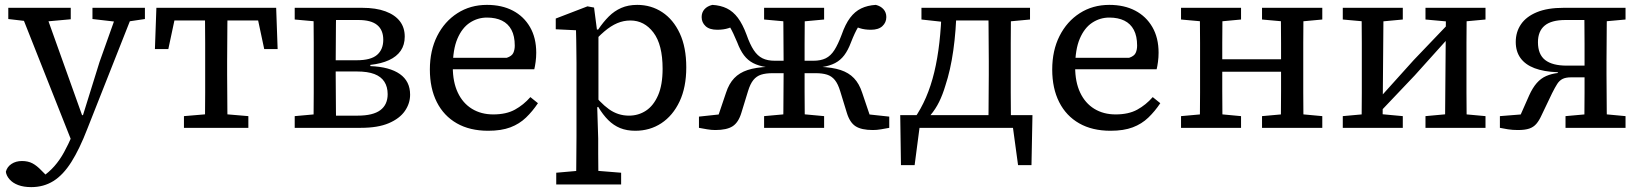

<svg xmlns="http://www.w3.org/2000/svg" viewBox="-20 -524 6725 787"><path d="M108 243Q77 243 54.5 234.5Q32 226 19 211Q6 196 4 180Q9 160 27 148Q45 136 70 136Q95 136 113 145.5Q131 155 150 175L178 203L148 212L153 201Q181 182 203 157Q225 132 242.5 100Q260 68 276 31L292 -9L308 -13L388 -270L467 -492H534L338 4Q306 87 272.5 140Q239 193 199 218Q159 243 108 243ZM278 66 57 -492H159L316 -53L338 -43ZM14 -446V-492H270V-445L149 -434H117ZM359 -446V-492H574V-446L493 -434H463Z M615 -323 621 -492H1112L1118 -323H1063L1030 -478L1075 -440H657L703 -478L670 -323ZM734 0V-48L852 -58H880L998 -48V0ZM820 0Q820 -31 820.5 -68Q821 -105 821 -144.5Q821 -184 821 -218V-274Q821 -309 821 -348Q821 -387 820.5 -424.5Q820 -462 820 -492H913Q912 -462 912 -424.5Q912 -387 911.5 -348Q911 -309 911 -274V-218Q911 -184 911.5 -144.5Q912 -105 912 -68Q912 -31 913 0Z M1188 0V-48L1299 -58L1319 -50H1446Q1509 -50 1539 -72.5Q1569 -95 1569 -138Q1569 -168 1555.5 -189Q1542 -210 1514.5 -220.5Q1487 -231 1443 -231H1327V-277H1442Q1500 -277 1525.5 -299Q1551 -321 1551 -361Q1551 -401 1526 -421.5Q1501 -442 1449 -442H1319L1299 -434L1188 -444V-492H1464Q1521 -492 1560 -477.5Q1599 -463 1619 -437Q1639 -411 1639 -374Q1639 -340 1622.5 -316Q1606 -292 1574.5 -277.5Q1543 -263 1498 -258V-253Q1577 -250 1619 -220.5Q1661 -191 1661 -136Q1661 -100 1639.5 -69Q1618 -38 1573.5 -19Q1529 0 1459 0ZM1265 0Q1265 -31 1265.5 -68Q1266 -105 1266 -144.5Q1266 -184 1266 -218V-274Q1266 -309 1266 -348Q1266 -387 1265.5 -424.5Q1265 -462 1265 -492H1358Q1357 -462 1357 -424Q1357 -386 1356.5 -345.5Q1356 -305 1356 -267V-218Q1356 -184 1356.5 -144.5Q1357 -105 1357 -68Q1357 -31 1358 0Z M1981 12Q1906 12 1852.5 -18.5Q1799 -49 1770.5 -105.5Q1742 -162 1742 -239Q1742 -317 1772 -376.5Q1802 -436 1855 -470Q1908 -504 1976 -504Q2037 -504 2082 -480.5Q2127 -457 2152.5 -413Q2178 -369 2178 -308Q2178 -289 2175.5 -270.5Q2173 -252 2170 -240H1795V-287H2057Q2078 -294 2084 -307Q2090 -320 2090 -337Q2090 -376 2076.5 -401.5Q2063 -427 2037.5 -439.5Q2012 -452 1976 -452Q1938 -452 1906 -431Q1874 -410 1855 -365.5Q1836 -321 1836 -249Q1836 -188 1856.5 -144.5Q1877 -101 1914.5 -78Q1952 -55 2002 -55Q2055 -55 2090.5 -74.5Q2126 -94 2154 -126L2185 -101Q2163 -68 2136 -42Q2109 -16 2072 -2Q2035 12 1981 12Z M2260 232V184L2374 174H2402L2526 184V232ZM2341 232Q2342 199 2342 166.5Q2342 134 2342.5 101.5Q2343 69 2343 36V-267Q2343 -293 2342.5 -315Q2342 -337 2342 -357.5Q2342 -378 2341 -400L2258 -404V-448L2388 -498L2415 -493L2427 -401L2433 -399V-87L2428 -84L2432 44Q2432 74 2432 106Q2432 138 2432.5 169Q2433 200 2433 232ZM2584 12Q2549 12 2522 1Q2495 -10 2473 -32Q2451 -54 2432 -86H2394L2399 -156Q2439 -103 2476 -76.5Q2513 -50 2558 -50Q2597 -50 2628 -70.5Q2659 -91 2677.5 -133.5Q2696 -176 2696 -242Q2696 -341 2658.5 -390.5Q2621 -440 2564 -440Q2536 -440 2510 -429Q2484 -418 2457 -395Q2430 -372 2398 -335L2394 -403H2432Q2453 -434 2475.5 -456.5Q2498 -479 2526.5 -491.5Q2555 -504 2592 -504Q2649 -504 2694.5 -474Q2740 -444 2766.5 -387Q2793 -330 2793 -248Q2793 -166 2765.5 -108Q2738 -50 2691 -19Q2644 12 2584 12Z M2845 0V-46L2975 -60L2911 -11L2956 -144Q2968 -181 2989.5 -203.5Q3011 -226 3044.5 -237Q3078 -248 3128 -250L3121 -249Q3089 -254 3067 -265.5Q3045 -277 3029.5 -297.5Q3014 -318 3002 -350Q2985 -391 2972 -413Q2959 -435 2946 -452L3007 -424Q2986 -415 2966 -408.5Q2946 -402 2920 -402Q2888 -402 2872 -417Q2856 -432 2856 -454Q2856 -473 2867.5 -486Q2879 -499 2900 -504Q2934 -502 2959.5 -489.5Q2985 -477 3004.5 -451Q3024 -425 3040 -382Q3054 -342 3069.5 -318.5Q3085 -295 3105.5 -285Q3126 -275 3156 -275H3223V-224H3146Q3119 -224 3100 -218Q3081 -212 3068 -196Q3055 -180 3046 -150L3019 -62Q3007 -22 2983 -6.5Q2959 9 2912 9Q2896 9 2878.5 6Q2861 3 2845 0ZM3625 0Q3609 3 3591.5 6Q3574 9 3558 9Q3511 9 3487 -6.5Q3463 -22 3451 -62L3424 -150Q3415 -180 3402 -196Q3389 -212 3370 -218Q3351 -224 3324 -224H3247V-275H3314Q3344 -275 3364.5 -285Q3385 -295 3400 -318.5Q3415 -342 3430 -382Q3445 -425 3464.5 -451Q3484 -477 3510 -489.5Q3536 -502 3570 -504Q3590 -499 3601.5 -486Q3613 -473 3613 -454Q3613 -432 3597 -417Q3581 -402 3550 -402Q3524 -402 3504 -408.5Q3484 -415 3463 -424L3523 -452Q3511 -435 3497.5 -413Q3484 -391 3468 -350Q3456 -318 3440.5 -297.5Q3425 -277 3403 -265.5Q3381 -254 3349 -249L3342 -250Q3392 -248 3425.5 -237Q3459 -226 3480.5 -203.5Q3502 -181 3514 -144L3559 -11L3495 -60L3625 -46ZM3190 0Q3191 -31 3191 -68.5Q3191 -106 3191.5 -146.5Q3192 -187 3192 -224V-267Q3192 -305 3191.5 -345.5Q3191 -386 3191 -424Q3191 -462 3190 -492H3279Q3279 -462 3278.5 -424Q3278 -386 3278 -345.5Q3278 -305 3278 -267V-224Q3278 -187 3278 -146.5Q3278 -106 3278.5 -68.5Q3279 -31 3279 0ZM3112 0V-48L3222 -58H3250L3358 -48V0ZM3112 -444V-492H3358V-444L3250 -434H3222Z M4172 0H3710L3754 -38L3729 153H3673L3670 -52H4212L4208 153H4153L4127 -38ZM4031 0Q4032 -31 4032 -68Q4032 -105 4032.5 -144.5Q4033 -184 4033 -218V-274Q4033 -309 4032.5 -348Q4032 -387 4032 -424.5Q4032 -462 4031 -492H4124Q4124 -462 4123.5 -424.5Q4123 -387 4123 -348Q4123 -309 4123 -274V-218Q4123 -184 4123 -144.5Q4123 -105 4123.5 -68Q4124 -31 4124 0ZM3757 -444V-492H3863V-434H3848ZM4078 -434V-492H4202V-444L4094 -434ZM3727 -37Q3755 -77 3775.5 -124.5Q3796 -172 3809.5 -228Q3823 -284 3830.5 -350Q3838 -416 3840 -492H3901Q3899 -398 3887.5 -317Q3876 -236 3855 -173Q3844 -136 3829.5 -106.5Q3815 -77 3794 -52V-12ZM3863 -440V-492H4061V-440Z M4532 12Q4457 12 4403.5 -18.5Q4350 -49 4321.5 -105.5Q4293 -162 4293 -239Q4293 -317 4323 -376.5Q4353 -436 4406 -470Q4459 -504 4527 -504Q4588 -504 4633 -480.5Q4678 -457 4703.5 -413Q4729 -369 4729 -308Q4729 -289 4726.5 -270.5Q4724 -252 4721 -240H4346V-287H4608Q4629 -294 4635 -307Q4641 -320 4641 -337Q4641 -376 4627.5 -401.5Q4614 -427 4588.5 -439.5Q4563 -452 4527 -452Q4489 -452 4457 -431Q4425 -410 4406 -365.5Q4387 -321 4387 -249Q4387 -188 4407.5 -144.5Q4428 -101 4465.5 -78Q4503 -55 4553 -55Q4606 -55 4641.5 -74.5Q4677 -94 4705 -126L4736 -101Q4714 -68 4687 -42Q4660 -16 4623 -2Q4586 12 4532 12Z M4898 0Q4898 -31 4898.5 -68Q4899 -105 4899 -144.5Q4899 -184 4899 -218V-274Q4899 -309 4899 -348Q4899 -387 4898.5 -424.5Q4898 -462 4898 -492H4991Q4991 -462 4990.5 -424.5Q4990 -387 4990 -348Q4990 -309 4990 -274V-238Q4990 -194 4990 -150.5Q4990 -107 4990.5 -69Q4991 -31 4991 0ZM5230 0Q5230 -31 5230.5 -69Q5231 -107 5231 -150.5Q5231 -194 5231 -238V-274Q5231 -309 5231 -348Q5231 -387 5230.5 -424.5Q5230 -462 5230 -492H5323Q5323 -462 5322.5 -424.5Q5322 -387 5322 -348Q5322 -309 5322 -274V-218Q5322 -184 5322 -144.5Q5322 -105 5322.5 -68Q5323 -31 5323 0ZM4821 0V-48L4932 -58H4960L5067 -48V0ZM4821 -444V-492H5067V-444L4960 -434H4932ZM5153 0V-48L5264 -58H5292L5400 -48V0ZM5153 -444V-492H5400V-444L5292 -434H5264ZM4960 -230V-281H5260V-230Z M5484 0V-48L5594 -58H5622L5730 -48V0ZM5823 0V-48L5932 -58H5960L6069 -48V0ZM5561 0Q5561 -31 5561.5 -68Q5562 -105 5562 -144.5Q5562 -184 5562 -218V-274Q5562 -309 5562 -348Q5562 -387 5561.5 -424.5Q5561 -462 5561 -492H5651L5647 0ZM5628 -56 5606 -107H5621L5775 -278L5928 -438L5946 -384H5931L5779 -215ZM5903 0 5907 -492H5992Q5992 -462 5991.5 -424.5Q5991 -387 5991 -348Q5991 -309 5991 -274V-218Q5991 -184 5991 -144.5Q5991 -105 5991.5 -68Q5992 -31 5992 0ZM5484 -444V-492H5730V-444L5623 -434H5595ZM5823 -444V-492H6069V-444L5961 -434H5933Z M6389 -492H6643V-444L6533 -434L6512 -442H6397Q6339 -442 6311.5 -419Q6284 -396 6284 -351Q6284 -301 6313.5 -278Q6343 -255 6402 -255H6504V-207H6420Q6398 -207 6385 -200.5Q6372 -194 6363 -180Q6354 -166 6342 -142L6298 -50Q6289 -30 6277.5 -16.5Q6266 -3 6248.5 3Q6231 9 6202 9Q6180 9 6161 6Q6142 3 6128 0V-48L6241 -57L6202 -29L6248 -133Q6262 -164 6279 -183.5Q6296 -203 6318 -212.5Q6340 -222 6367 -225L6364 -228Q6308 -230 6270 -244.5Q6232 -259 6212.5 -286Q6193 -313 6193 -352Q6193 -393 6214.5 -424.5Q6236 -456 6279.5 -474Q6323 -492 6389 -492ZM6474 0Q6474 -31 6474.5 -68Q6475 -105 6475 -144.5Q6475 -184 6475 -218V-261Q6475 -302 6475 -344Q6475 -386 6474.5 -424Q6474 -462 6474 -492H6567Q6566 -462 6566 -424.5Q6566 -387 6565.5 -348Q6565 -309 6565 -274V-218Q6565 -184 6565.5 -144.5Q6566 -105 6566 -68Q6566 -31 6567 0ZM6397 0V-48L6508 -58H6536L6643 -48V0Z"/></svg>

Font: Source Serif 4
Style: Regular
Weight: 400
Designer: Frank Grießhammer
Foundry: Adobe Systems Incorporated
Version: Version 4.004;hotconv 1.0.116;makeotfexe 2.5.65601